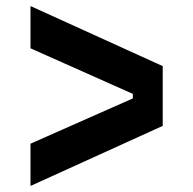

<svg xmlns="http://www.w3.org/2000/svg" viewBox="-20 -668 640 636"><path d="M81 -52V-192L420 -342V-357L81 -508V-648L519 -449V-251Z"/></svg>

Font: Martian Mono Condensed SemiBold
Style: Regular
Weight: 600
Width: 3
Designer: Roman Shamin
Foundry: Evil Martians
Version: Version 1.000